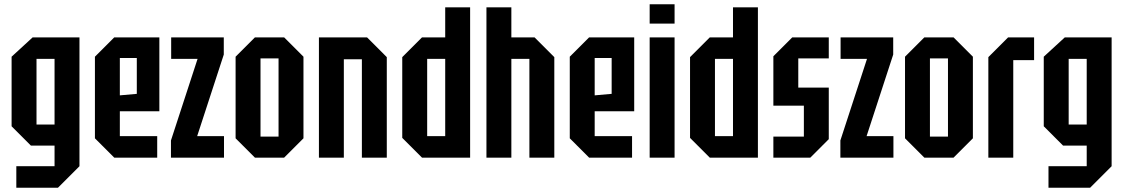

<svg xmlns="http://www.w3.org/2000/svg" viewBox="-20 -734 5234 894"><path d="M56 140V40H234V-56H124L34 -146V-470L132 -560H350V40L250 140ZM150 -460V-154H234V-460Z M422 -90V-470L512 -560H722V-216H538V-100H712V0H512ZM538 -290 617 -297V-464H538Z M776 0V-80L900 -460H777V-560H1022V-480L898 -100H1023V0Z M1077 -90V-470L1167 -560H1303L1393 -470V-90L1303 0H1167ZM1193 -98H1277V-462H1193Z M1465 0V-560H1689L1781 -468V0H1665V-458H1581V0Z M2169 -700V0H1945L1853 -92V-468L1945 -560H2053V-700ZM1969 -100H2053V-460H1969Z M2245 0V-700H2361V-560H2469L2561 -468V0H2445V-460H2361V0Z M2633 -90V-470L2723 -560H2933V-216H2749V-100H2923V0H2723ZM2749 -290 2828 -297V-464H2749Z M3005 0V-560H3121V0ZM3005 -624V-714H3121V-624Z M3509 -700V0H3285L3193 -92V-468L3285 -560H3393V-700ZM3309 -100H3393V-460H3309Z M3581 0V-98H3723V-242H3581V-472L3669 -560H3839V-462H3697V-326H3839V-86L3753 0Z M3893 0V-80L4017 -460H3894V-560H4139V-480L4015 -100H4140V0Z M4194 -90V-470L4284 -560H4420L4510 -470V-90L4420 0H4284ZM4310 -98H4394V-462H4310Z M4582 0V-468L4674 -560H4795V-454H4698V0Z M4862 140V40H5040V-56H4930L4840 -146V-470L4938 -560H5156V40L5056 140ZM4956 -460V-154H5040V-460Z"/></svg>

Font: Tektur Condensed Medium
Style: Regular
Weight: 500
Width: 3
Designer: Adam Jagosz
Foundry: Adam Jagosz
Version: Version 1.005;gftools[0.9.30]